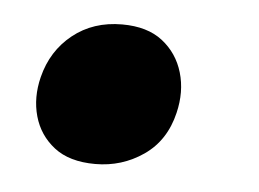

<svg xmlns="http://www.w3.org/2000/svg" viewBox="-29 -214 348 258"><g transform="rotate(5 144.5 -85.0)"><path d="M107 10Q72 10 51.5 -6Q31 -22 24 -47Q17 -72 24 -100Q33 -136 60.5 -158Q88 -180 127 -180Q161 -180 181.5 -164Q202 -148 209.5 -122.5Q217 -97 210 -68Q201 -30 172 -10Q143 10 107 10Z"/></g></svg>

Font: Ysabeau Infant Black
Style: Italic
Weight: 900
Italic angle: -12°
Designer: Christian Thalmann (Catharsis Fonts)
Version: Version 2.001;gftools[0.9.30]; featfreeze: ss01,ss02,lnum